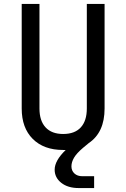

<svg xmlns="http://www.w3.org/2000/svg" viewBox="-20 -750 640 973"><path d="M379 203Q324 203 290.5 176.5Q257 150 257 110Q257 64 313 10H300Q202 10 146 -46Q90 -102 90 -200V-730H180V-200Q180 -138 211 -104.5Q242 -71 300 -71Q359 -71 389.5 -104.5Q420 -138 420 -200V-730H510V-200Q510 -79 430 -25L401 -1Q368 27 355 49.5Q342 72 342 93Q342 115 357 129Q372 143 397 143H457V203Z"/></svg>

Font: NKDuy Mono
Style: Regular
Weight: 400
Monospace: yes
Designer: NKDuy
Foundry: NKDuy
Version: Version 2.251; ttfautohint (v1.8.4.7-5d5b)